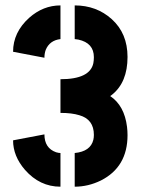

<svg xmlns="http://www.w3.org/2000/svg" viewBox="-20 -704 530 724"><path d="M261.7 0V-127Q321.3 -132.8 332 -176.8Q334 -185.5 334 -195.3Q334 -253.9 279.3 -269.5Q251 -278.3 208 -278.3V-405.3Q319.3 -405.3 332 -465.8Q334 -476.6 334 -488.3Q334 -542 275.4 -554.7Q267.6 -555.7 261.7 -556.6V-683.6Q343.8 -683.6 401.4 -631.8Q460.9 -578.1 460.9 -489.3Q460.9 -393.6 402.3 -346.7Q398.4 -343.8 395.5 -341.8Q449.2 -305.7 459 -225.6Q460.9 -210 460.9 -194.3Q460.9 -74.2 360.4 -23.4Q312.5 0 261.7 0ZM29.3 -174.8 147.5 -197.3Q147.5 -145.5 191.4 -129.9Q201.2 -127 208 -127V0Q129.9 0 74.2 -63.5Q29.3 -115.2 29.3 -174.8ZM29.3 -508.8Q29.3 -582 89.8 -636.7Q142.6 -683.6 208 -683.6V-556.6Q167 -551.8 152.3 -515.6Q147.5 -502 147.5 -486.3Z"/></svg>

Font: Post No Bills Jaffna ExtraBold
Style: Regular
Weight: 800
Designer: Kosala Senevirathne, Siva Puranthara, Lasantha Premarathna, Tharique Azeez
Foundry: Mooniak
Version: Version 1.220 ; ttfautohint (v1.6)